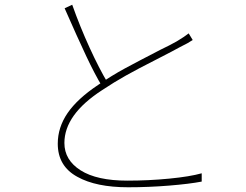

<svg xmlns="http://www.w3.org/2000/svg" viewBox="-20 -779 1040 811"><path d="M771 -596 740 -580Q719 -568 641 -528Q562 -488 512 -460Q462 -432 411 -398Q252 -295 252 -175Q252 -103 320.5 -59.5Q389 -16 518 -16Q608 -16 695 -24.5Q782 -33 832 -47V-12Q780 -2 694 5Q608 12 521 12Q386 12 307 -32Q224 -77 224 -172Q224 -241 265.5 -301.5Q307 -362 394 -420Q452 -460 507.5 -490Q563 -520 658 -569Q696 -587 726 -604Q761 -625 777 -638L794 -610Q786 -605 771 -596ZM435 -429 412 -413Q381 -464 344 -542.5Q307 -621 253 -744L285 -759Q318 -666 358.5 -577.5Q399 -489 435 -429Z"/></svg>

Font: Merged Yaku Han JP Thin
Style: Regular
Weight: 250
Designer: Ryoko NISHIZUKA 西塚涼子 (kana, bopomofo & ideographs); Paul D. Hunt (Latin, Greek & Cyrillic); Sandoll Communications 산돌커뮤니
Foundry: Adobe
Version: Version 2.004